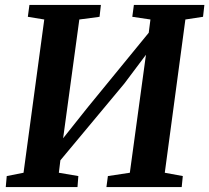

<svg xmlns="http://www.w3.org/2000/svg" viewBox="-20 -763 854 783"><path d="M3.5 0 7.5 -45 76 -58.5 160.5 -683.5 93.5 -694.5 100 -743H391.5L386 -694.5L303.5 -683.5L230 -144.5L203.5 -156.5L335.5 -322.5L623 -674L579 -570.5L593.5 -683.5L519.5 -694.5L526 -743H813.5L808 -694.5L736 -683.5L652 -58.5L725.5 -45L721 0H414L420 -45L509.5 -58.5L582.5 -593L608.5 -584L486.5 -421.5L188.5 -64L229.5 -136L220 -58.5L299.5 -45L296 0Z"/></svg>

Font: Merriweather 24pt
Style: Bold Italic
Weight: 700
Italic angle: -7.8°
Designer: Eben Sorkin
Foundry: Eben Sorkin
Version: Version 2.101